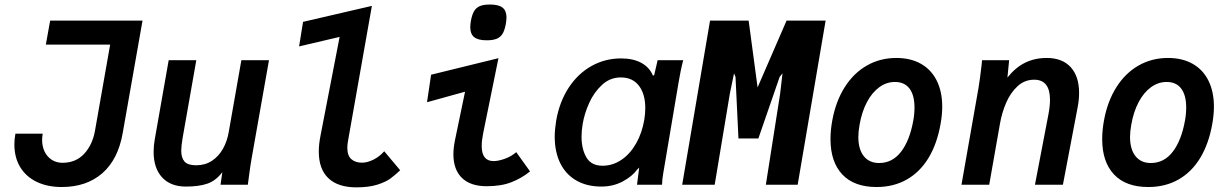

<svg xmlns="http://www.w3.org/2000/svg" viewBox="-20 -816 5440 848"><path d="M43.5 -178Q43.5 -201 48 -225.5H168.5Q166 -209.5 166 -198.5Q166 -169 177.2 -146Q188.5 -123 209 -110Q229.5 -97 256 -97Q315 -97 351.8 -136.8Q388.5 -176.5 399.5 -238.5L466.5 -619H182.5L201.5 -725H609.5L522 -228.5Q501.5 -111.5 431.8 -50.8Q362 10 252.5 10Q189.5 10 142.2 -12.8Q95 -35.5 69.2 -78Q43.5 -120.5 43.5 -178Z M658.5 -145.5Q658.5 -172.5 663.5 -200.5L725 -550H847L786.5 -206.5Q780.5 -170.5 780.5 -150.5Q780.5 -118.5 795.2 -102.2Q810 -86 846.5 -86Q886 -86 916 -105.8Q946 -125.5 964.5 -158.5Q983 -191.5 990 -231.5L1046 -550H1168L1091 -114.5Q1084 -73.5 1080 -40.5L1074.5 0H954L962 -55.5Q933.5 -18 896.2 -5Q859 8 801 8Q733.5 8 696 -32.5Q658.5 -73 658.5 -145.5Z M1388 -146.5Q1388 -178.5 1395.5 -216.5L1480 -653L1301 -611L1318.5 -719.5L1622.5 -790L1517 -193.5Q1514 -177 1514 -164Q1514 -128.5 1531.8 -113Q1549.5 -97.5 1578.5 -97.5Q1602.5 -97.5 1629.2 -110.8Q1656 -124 1677 -148L1747.5 -64Q1723 -41 1703 -26.5Q1683 -12 1645.8 -0.2Q1608.5 11.5 1554 11.5Q1473 11.5 1430.5 -28.8Q1388 -69 1388 -146.5Z M1982.5 -135Q1982.5 -162 1989.5 -197L2034 -411L1866 -364.5L1884 -486L2181.5 -559L2114 -227.5Q2107.5 -195 2107.5 -171.5Q2107.5 -104.5 2160 -104.5Q2181.5 -104.5 2210.2 -115Q2239 -125.5 2260 -144L2321 -59Q2285 -29.5 2239.5 -11.5Q2194 6.5 2129.5 6.5Q2058 6.5 2020.2 -30.2Q1982.5 -67 1982.5 -135ZM2057 -695.5Q2057 -708.5 2060 -725Q2065 -752 2074.2 -767.2Q2083.5 -782.5 2099.8 -789.2Q2116 -796 2144 -796Q2182.5 -796 2199.8 -782.2Q2217 -768.5 2217 -738.5Q2217 -727.5 2213.5 -707.5Q2208.5 -681.5 2199.5 -666.8Q2190.5 -652 2174 -645Q2157.5 -638 2129.5 -638Q2091.5 -638 2074.2 -652Q2057 -666 2057 -695.5Z M2430 -212.5Q2430 -243 2436.5 -283.5Q2451 -366.5 2491.8 -428.8Q2532.5 -491 2592.5 -524.5Q2652.5 -558 2723 -558Q2777.5 -558 2813.5 -537.8Q2849.5 -517.5 2864 -481.5L2869.5 -485L2884.5 -550H2997.5Q2991.5 -528 2986.2 -501.5Q2981 -475 2977 -451.5L2912 -66.5L2909.5 -52Q2904.5 -24 2904 0H2793.5Q2798.5 -43 2801.5 -63L2803 -75.5L2794 -67Q2772.5 -37 2730.2 -14.5Q2688 8 2636 8Q2572 8 2525.5 -18.8Q2479 -45.5 2454.5 -95.2Q2430 -145 2430 -212.5ZM2825.5 -286.5Q2830 -314.5 2830 -338.5Q2830 -400.5 2802 -437.2Q2774 -474 2722 -474Q2674.5 -474 2639 -441.2Q2603.5 -408.5 2582.2 -361.2Q2561 -314 2553.5 -268.5Q2548.5 -240 2548.5 -212.5Q2548.5 -157.5 2570 -120.8Q2591.5 -84 2641 -84Q2686 -84 2724.5 -110Q2763 -136 2789.2 -182Q2815.5 -228 2825.5 -286.5Z M3116 -725H3286.5L3326 -430L3454 -725H3626.5L3503 0H3362.5L3425.5 -401.5L3436 -492L3423.5 -476.5L3329.5 -204.5H3241.5L3228.5 -476.5L3222 -492L3203.5 -402.5L3136.5 0H2993Z M3648 -201.5Q3648 -241.5 3656 -284.5Q3671.5 -369 3711 -431.2Q3750.5 -493.5 3809 -526.8Q3867.5 -560 3938.5 -560Q4002 -560 4047.5 -534.2Q4093 -508.5 4117.2 -460Q4141.5 -411.5 4141.5 -344.5Q4141.5 -309 4134 -267.5Q4118.5 -180.5 4080.8 -118.2Q4043 -56 3984.8 -23Q3926.5 10 3851.5 10Q3752.5 10 3700.2 -45.5Q3648 -101 3648 -201.5ZM4013.5 -282.5Q4019 -312 4019 -341.5Q4019 -395.5 3997 -424.8Q3975 -454 3932.5 -454Q3895.5 -454 3863.5 -430.8Q3831.5 -407.5 3809 -365Q3786.5 -322.5 3776.5 -265.5Q3771 -235 3771 -211.5Q3771 -156.5 3795.2 -126.2Q3819.5 -96 3862.5 -96Q3921 -96 3959.2 -145.2Q3997.5 -194.5 4013.5 -282.5Z M4315 -525.5Q4315.5 -532.5 4317.5 -550H4437L4429.5 -473.5Q4465 -518 4507.5 -539Q4550 -560 4603 -560Q4672 -560 4709 -519.2Q4746 -478.5 4746 -405.5Q4746 -374.5 4739.5 -341.5L4674.5 0H4551L4610.5 -310.5Q4617.5 -347.5 4617.5 -375Q4617.5 -464 4547.5 -464Q4505.5 -464 4474.2 -435.2Q4443 -406.5 4424 -362.5Q4405 -318.5 4396.5 -269.5L4349 0H4226.5L4301.5 -426.5Q4308 -464.5 4315 -525.5Z M4848 -201.5Q4848 -241.5 4856 -284.5Q4871.5 -369 4911 -431.2Q4950.5 -493.5 5009 -526.8Q5067.5 -560 5138.5 -560Q5202 -560 5247.5 -534.2Q5293 -508.5 5317.2 -460Q5341.5 -411.5 5341.5 -344.5Q5341.5 -309 5334 -267.5Q5318.5 -180.5 5280.8 -118.2Q5243 -56 5184.8 -23Q5126.5 10 5051.5 10Q4952.5 10 4900.2 -45.5Q4848 -101 4848 -201.5ZM5213.5 -282.5Q5219 -312 5219 -341.5Q5219 -395.5 5197 -424.8Q5175 -454 5132.5 -454Q5095.5 -454 5063.5 -430.8Q5031.5 -407.5 5009 -365Q4986.5 -322.5 4976.5 -265.5Q4971 -235 4971 -211.5Q4971 -156.5 4995.2 -126.2Q5019.5 -96 5062.5 -96Q5121 -96 5159.2 -145.2Q5197.5 -194.5 5213.5 -282.5Z"/></svg>

Font: JuliaMono
Style: Bold Italic
Weight: 700
Italic angle: -9°
Monospace: yes
Designer: cormullion
Foundry: corm
Version: Version 0.057; ttfautohint (v1.8.4)